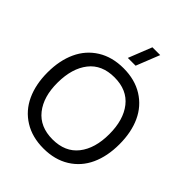

<svg xmlns="http://www.w3.org/2000/svg" viewBox="-268 -1110 1269 1269"><g transform="rotate(45 366.0 -476.0)"><path d="M410.2 -802.7H337.4L402.8 -967.3H475.6ZM548.3 -32.5Q471.7 15.1 366.2 15.1Q260.7 15.1 184.1 -32.5Q107.4 -80.1 68.6 -164.3Q29.8 -248.5 29.8 -359.9Q29.8 -471.2 68.6 -555.4Q107.4 -639.6 184.1 -687.3Q260.7 -734.9 366.2 -734.9Q471.7 -734.9 548.3 -687.3Q625 -639.6 663.6 -555.7Q702.1 -471.7 702.1 -359.9Q702.1 -248 663.6 -164.1Q625 -80.1 548.3 -32.5ZM124.5 -359.9Q123.5 -227.1 186 -148.4Q248.5 -69.8 366.2 -69.8Q483.9 -69.8 545.7 -148.2Q607.4 -226.6 607.4 -359.9Q607.4 -493.2 545.7 -571.5Q483.9 -649.9 366.2 -649.9Q248.5 -649.9 187 -571.5Q125.5 -493.2 124.5 -359.9Z"/></g></svg>

Font: Vela Sans Med
Style: Regular
Weight: 500
Designer: Principal design: Mikhail Sharanda - project Manrope.
Design modification: Ravid Balaliev
Foundry: Mikhail Sharanda
Version: Version 1.001